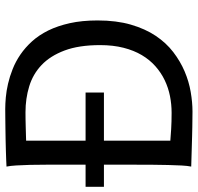

<svg xmlns="http://www.w3.org/2000/svg" viewBox="-31 -727 763 741"><g transform="rotate(-90 350.5 -356.5)"><path d="M85.4 -407.7V-558.1Q85.4 -592.3 84.7 -621.8Q84 -651.4 82.5 -674.8Q81.1 -698.2 78.1 -712.9Q88.4 -713.4 104.2 -714.1Q120.1 -714.8 139.4 -715.3Q158.7 -715.8 179.9 -716.3Q201.2 -716.8 222.4 -717Q243.7 -717.3 263.7 -717.5Q283.7 -717.8 300.3 -717.8Q319.8 -717.8 345 -715.6Q370.1 -713.4 397.7 -707Q425.3 -700.7 454.3 -689.2Q483.4 -677.7 510.5 -659.2Q537.6 -640.6 561.5 -614.3Q585.4 -587.9 603.3 -551.8Q621.1 -515.6 631.6 -468.5Q642.1 -421.4 642.1 -361.3Q642.1 -288.6 626 -233.2Q609.9 -177.7 582.8 -137.2Q555.7 -96.7 520 -69.3Q484.4 -42 445.3 -25.4Q406.2 -8.8 366.2 -2Q326.2 4.9 290.5 4.9Q278.8 4.9 263.4 4.6Q248 4.4 231 4.2Q213.9 3.9 195.8 3.4Q177.7 2.9 160.6 2.4Q120.6 1.5 78.1 0Q81.1 -14.6 82.3 -37.6Q83.5 -60.5 84.2 -89.4Q85 -118.2 85.2 -152.1Q85.4 -186 85.4 -222.2V-336.9H0V-407.7ZM178.2 -407.7H363.8V-336.9H178.2V-80.6Q195.3 -79.1 222.9 -77.4Q250.5 -75.7 285.6 -75.7Q318.4 -75.7 350.3 -82Q382.3 -88.4 411.4 -102.3Q440.4 -116.2 465.3 -138.2Q490.2 -160.2 508.3 -190.7Q526.4 -221.2 536.6 -261.2Q546.9 -301.3 546.9 -351.6Q546.9 -433.6 526.1 -488.8Q505.4 -543.9 470.2 -577.4Q435.1 -610.8 387.9 -625.2Q340.8 -639.6 288.1 -639.6Q275.9 -639.6 260.7 -639.4Q245.6 -639.2 230.2 -638.7Q214.8 -638.2 201.2 -637.9Q187.5 -637.7 178.2 -637.2Z"/></g></svg>

Font: Andika New Basic
Style: Regular
Weight: 400
Designer: Victor Gaultney, Annie Olsen, Julie Remington, Don Collingsworth, Eric Hays
Foundry: SIL International
Version: Version 5.500